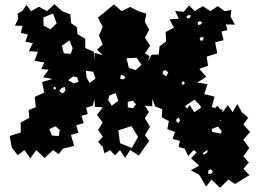

<svg xmlns="http://www.w3.org/2000/svg" viewBox="-20 -733 1216 912"><path d="M36 -32 26 -87 79 -104 78 -151 119 -173 116 -210 150 -224 145 -273 190 -293 180 -343 229 -358 185 -366 211 -402 176 -405 191 -436 144 -444 160 -487 117 -490 136 -528 101 -535 112 -569 79 -577 87 -610 51 -611 67 -644 63 -668 85 -680 106 -709 128 -680 165 -701 203 -680 239 -713 275 -680 314 -665 318 -623 345 -604 348 -571 385 -549V-505L426 -487L432 -443L430 -482L468 -471L441 -497L468 -522L450 -564L468 -606L445 -649L483 -680L521 -712L558 -680L598 -700L637 -680L675 -668L668 -629L689 -592L668 -554L693 -516L668 -479L690 -467L684 -443L700 -473L734 -474L738 -513L769 -536L767 -581L806 -602L785 -641L829 -644L812 -681L853 -677L878 -707L905 -680L943 -704L980 -680L1014 -704L1048 -680L1079 -686L1075 -654L1096 -616L1053 -617L1060 -590L1032 -583L1042 -542L1002 -532L1012 -480L962 -464L968 -421L927 -406L960 -368L917 -341L966 -333L950 -286L999 -274L986 -224L1003 -220L1012 -231L1026 -214L1038 -211L1036 -202L1038 -200L1062 -234L1085 -200L1107 -239L1129 -200L1159 -174L1136 -141L1168 -106L1136 -70L1164 -30L1136 10L1162 39L1136 69L1165 99L1129 120L1097 141L1065 120L1025 159L985 120L959 153L926 97L887 76L926 54L888 19L914 -10L900 -20L874 8L857 -27L828 -35L835 -64L800 -73L811 -106L775 -120L782 -158L748 -176L751 -214L717 -228L704 -263L703 -228L668 -231L687 -201L668 -171L693 -131L668 -91L689 -63L668 -35L640 6L598 -20L574 17L550 -20L526 5L503 -20L476 -5L468 -35L446 -59L468 -83L446 -117L468 -151L441 -187L468 -223L431 -226L428 -263L421 -231L389 -221L397 -191L367 -183L377 -148L342 -138L353 -102L317 -92L332 -40L279 -27L259 -1L232 -20L192 17L152 -20L124 19L96 -20L64 4ZM232 -669 186 -650 187 -611 220 -594 249 -622ZM888 -660 874 -661 865 -655 871 -646 881 -647ZM930 -633 919 -627 921 -614 933 -617 941 -625ZM948 -554 936 -558 928 -551 932 -540 944 -541ZM325 -504 310 -541 274 -516 283 -480 316 -477ZM629 -459 581 -456 592 -411 624 -400 652 -425ZM767 -400 754 -396 753 -382 769 -371 779 -389ZM423 -392 388 -397 391 -366 405 -339 434 -360ZM568 -374 554 -377 551 -359 565 -356 576 -364ZM347 -366 327 -370 304 -352 330 -337 353 -344ZM850 -348 843 -340 844 -333 852 -330 858 -339ZM246 -317 238 -321 233 -314 237 -309 244 -308ZM288 -320 272 -315 261 -300 278 -289 291 -302ZM529 -291 499 -279 494 -258 511 -231 542 -254ZM933 -229 904 -260 858 -229 869 -216 881 -234 903 -200 934 -221ZM626 -238 610 -255 587 -249V-223L612 -219ZM830 -175 818 -167 817 -156 828 -149 835 -160ZM1025 -159 1030 -157 1026 -164ZM604 -134 542 -114 550 -53 606 -30 636 -83ZM243 -133 214 -120 227 -89 259 -87 264 -116ZM987 -107 1029 -98 1033 -110 1015 -132 985 -120ZM964 -20 944 -6 947 2 962 -6 967 -17ZM982 71 970 77 968 92 983 93 991 82Z"/></svg>

Font: Rubik Gemstones
Style: Regular
Weight: 400
Designer: Hubert and Fischer, NaN
Foundry: Hubert and Fischer, NaN
Version: Version 2.200